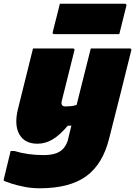

<svg xmlns="http://www.w3.org/2000/svg" viewBox="-72 -810 725 1030"><path d="M105 -550H319Q330 -550 327 -539Q310 -471 293 -403Q276 -335 259 -267Q253 -239 279 -239Q292 -239 307.5 -240.5Q323 -242 339 -247Q359 -326 377.5 -401Q396 -476 415 -550H624Q635 -550 632 -539Q603 -421 573.5 -304Q544 -187 514 -69Q480 70 391 135Q302 200 141 200Q97 200 57.5 192Q18 184 -10 175Q-38 166 -47 162Q-53 159 -52 153Q-43 115 -33.5 76.5Q-24 38 -15 0H5Q77 22 162 22Q226 22 257 -3Q279 -20 291 -54Q296 -75 301 -95.5Q306 -116 311 -136H292Q249 -85 210 -62Q171 -39 129 -39Q60 -39 31.5 -90Q3 -141 25 -228Q39 -284 53 -340.5Q67 -397 81 -453Q87 -477 93 -501.5Q99 -526 105 -550ZM249 -790H597Q608 -790 606 -779Q601 -760 594 -731.5Q587 -703 580 -675Q573 -647 568 -627H219Q208 -627 211 -638Q216 -658 223 -686Q230 -714 237.5 -742.5Q245 -771 249 -790Z"/></svg>

Font: Recursive Mn Lnr St XBk
Style: Italic
Weight: 1000
Italic angle: -15°
Monospace: yes
Version: Version 1.079;hotconv 1.0.112;makeotfexe 2.5.65598; ttfautoh